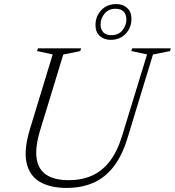

<svg xmlns="http://www.w3.org/2000/svg" viewBox="-20 -912 858 942"><path d="M177 -273Q152 -190.5 159.5 -136Q167 -81.5 206.8 -54.8Q246.5 -28 317.5 -28Q380 -28 430 -49.8Q480 -71.5 517.8 -119.8Q555.5 -168 580 -248.5L701.5 -645L624.5 -661.5L628.5 -675H818L814.5 -661.5L730.5 -644.5L606 -236Q579.5 -148.5 537.2 -94.2Q495 -40 437.5 -15Q380 10 306.5 10Q225.5 10 174.5 -20.5Q123.5 -51 110 -115Q96.5 -179 127 -279L238.5 -645L162 -661.5L166 -675H378L374 -661.5L290.5 -644.5ZM550.5 -892Q583.5 -892 604.2 -872.8Q625 -853.5 625 -819.5Q625 -776.5 596.8 -746.5Q568.5 -716.5 523 -716.5Q490.5 -716.5 469.5 -735.5Q448.5 -754.5 448.5 -789Q448.5 -832 476.8 -862Q505 -892 550.5 -892ZM526 -739.5Q561.5 -739.5 580.8 -763.2Q600 -787 600 -816Q600 -842 586 -855.5Q572 -869 547 -869Q512 -869 492.8 -845Q473.5 -821 473.5 -792.5Q473.5 -766.5 487.5 -753Q501.5 -739.5 526 -739.5Z"/></svg>

Font: Newsreader 24pt Light
Style: Italic
Weight: 300
Italic angle: -17°
Designer: Hugues Gentile
Foundry: Production Type
Version: Version 1.003